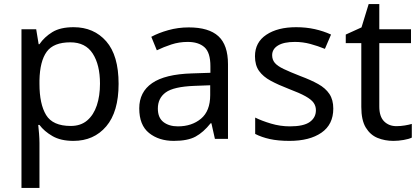

<svg xmlns="http://www.w3.org/2000/svg" viewBox="-20 -679 2056 939"><path d="M340 -546Q439 -546 499.5 -477Q560 -408 560 -269Q560 -132 499.5 -61Q439 10 339 10Q277 10 236.5 -13.5Q196 -37 173 -68H167Q169 -51 171 -25Q173 1 173 20V240H85V-536H157L169 -463H173Q197 -498 236 -522Q275 -546 340 -546ZM324 -472Q242 -472 208.5 -426Q175 -380 173 -286V-269Q173 -170 205.5 -116.5Q238 -63 326 -63Q375 -63 406.5 -90Q438 -117 453.5 -163.5Q469 -210 469 -270Q469 -362 433.5 -417Q398 -472 324 -472Z M903 -545Q1001 -545 1048 -502Q1095 -459 1095 -365V0H1031L1014 -76H1010Q975 -32 936.5 -11Q898 10 830 10Q757 10 709 -28.5Q661 -67 661 -149Q661 -229 724 -272.5Q787 -316 918 -320L1009 -323V-355Q1009 -422 980 -448Q951 -474 898 -474Q856 -474 818 -461.5Q780 -449 747 -433L720 -499Q755 -518 803 -531.5Q851 -545 903 -545ZM929 -259Q829 -255 790.5 -227Q752 -199 752 -148Q752 -103 779.5 -82Q807 -61 850 -61Q918 -61 963 -98.5Q1008 -136 1008 -214V-262Z M1610 -148Q1610 -70 1552 -30Q1494 10 1396 10Q1340 10 1299.5 1Q1259 -8 1228 -24V-104Q1260 -88 1305.5 -74.5Q1351 -61 1398 -61Q1465 -61 1495 -82.5Q1525 -104 1525 -140Q1525 -160 1514 -176Q1503 -192 1474.5 -208Q1446 -224 1393 -244Q1341 -264 1304 -284Q1267 -304 1247 -332Q1227 -360 1227 -404Q1227 -472 1282.5 -509Q1338 -546 1428 -546Q1477 -546 1519.5 -536.5Q1562 -527 1599 -510L1569 -440Q1535 -454 1498 -464Q1461 -474 1422 -474Q1368 -474 1339.5 -456.5Q1311 -439 1311 -409Q1311 -387 1324 -371.5Q1337 -356 1367.5 -341.5Q1398 -327 1449 -307Q1500 -288 1536 -268Q1572 -248 1591 -219.5Q1610 -191 1610 -148Z M1919 -62Q1939 -62 1960 -65.5Q1981 -69 1994 -73V-6Q1980 1 1954 5.5Q1928 10 1904 10Q1862 10 1826.5 -4.5Q1791 -19 1769 -55Q1747 -91 1747 -156V-468H1671V-510L1748 -545L1783 -659H1835V-536H1990V-468H1835V-158Q1835 -109 1858.5 -85.5Q1882 -62 1919 -62Z"/></svg>

Font: Noto Sans Hebrew Droid SemiBold
Style: Regular
Weight: 600
Designer: Monotype Design Team
Foundry: Monotype Imaging Inc.
Version: Version 1.100; ttfautohint (v1.8.4.7-5d5b)